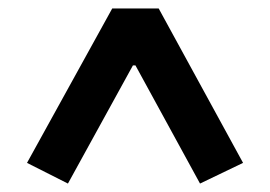

<svg xmlns="http://www.w3.org/2000/svg" viewBox="-20 -718 640 455"><path d="M454 -283 301 -563H295L141 -283L44 -332L246 -698H356L556 -332Z"/></svg>

Font: IBM Plex Sans Thai SemiBold
Style: Regular
Weight: 600
Designer: Mike Abbink, Paul van der Laan, Pieter van Rosmalen, Ben Mitchell, Mark Frömberg
Foundry: Bold Monday
Version: Version 1.1